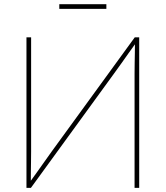

<svg xmlns="http://www.w3.org/2000/svg" viewBox="-20 -908 801 928"><path d="M652.8 0H630.4V-551.3Q630.4 -576.7 630.9 -602.1Q631.3 -627.4 631.8 -652.8Q632.3 -678.2 632.3 -703.6H639.2Q620.6 -678.2 602.8 -652.8Q585 -627.4 566.9 -602.1Q548.8 -576.7 530.3 -551.3L129.4 0H107.9V-727.5H130.4V-175.3Q130.4 -149.9 129.9 -124.5Q129.4 -99.1 129.2 -74Q128.9 -48.8 128.9 -23.4H121.1Q139.6 -48.8 157.5 -74Q175.3 -99.1 193.4 -124.5Q211.4 -149.9 229.5 -175.3L631.3 -727.5H652.8ZM494.1 -887.7V-865.2H266.6V-887.7Z"/></svg>

Font: Inter 17pt Thin
Style: Regular
Weight: 250
Version: Version 4.001;git-66647c0bb